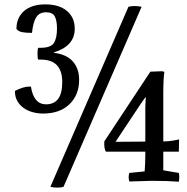

<svg xmlns="http://www.w3.org/2000/svg" viewBox="-20 -827 854 876"><path d="M190 -351Q264 -351 264 -452Q264 -555 167 -555H155Q151 -559 151 -581Q151 -605 155 -609H166Q211 -609 225.5 -630.5Q240 -652 240 -697Q240 -733 230 -752Q220 -771 190 -771Q160 -771 145.5 -748.5Q131 -726 126 -677Q97 -677 80 -680.5Q63 -684 55 -695Q55 -746 89.5 -776.5Q124 -807 187 -807Q250 -807 285.5 -777Q321 -747 321 -696Q321 -617 226 -588V-586Q284 -579 312.5 -546.5Q341 -514 341 -463Q341 -394 297 -351.5Q253 -309 177 -309Q151 -309 128 -315.5Q105 -322 87 -335Q69 -348 58.5 -367Q48 -386 48 -412Q86 -432 114 -432H121Q134 -351 190 -351ZM640 -45Q643 -84 643 -122V-135H463Q454 -150 456 -182L666 -500L718 -502Q722 -502 730 -499Q725 -469 725 -398V-182H734Q763 -183 797 -191Q796 -171 796 -135H725V-50L796 -38Q800 -22 796 2Q742 -2 673 -2Q651 -2 570 1Q564 -19 570 -38ZM622 -353 507 -180 643 -181V-338L645 -383H643ZM626 -796 270 25Q259 29 241 29Q222 29 210 25L566 -796Q591 -803 626 -796Z"/></svg>

Font: Adamina
Style: Regular
Weight: 400
Designer: Cyreal (www.cyreal.org)
Foundry: Cyreal
Version: Version 1.011